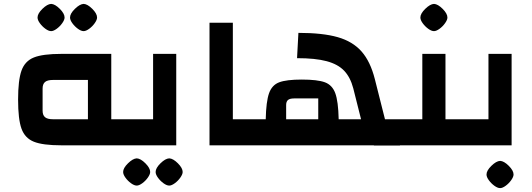

<svg xmlns="http://www.w3.org/2000/svg" viewBox="-20 -747 2736 987"><path d="M652 -134V0H295Q200 0 154 -18.5Q108 -37 90.5 -85.5Q73 -134 73 -235Q73 -335 90.5 -384Q108 -433 154 -451.5Q200 -470 295 -470H552V-134ZM432 -336H252Q224 -336 211.5 -325.5Q199 -315 199 -292V-178Q199 -155 211.5 -144.5Q224 -134 252 -134H432ZM173 -657Q173 -677 198 -701.5Q223 -726 243 -727Q263 -726 287.5 -701.5Q312 -677 312 -657Q312 -645 300 -628Q288 -611 271.5 -599Q255 -587 243 -587Q230 -587 213.5 -599Q197 -611 185 -627.5Q173 -644 173 -657ZM340 -657Q340 -677 365 -701.5Q390 -726 410 -727Q430 -726 454.5 -701.5Q479 -677 479 -657Q479 -645 467 -628Q455 -611 438.5 -599Q422 -587 410 -587Q397 -587 380.5 -599Q364 -611 352 -627.5Q340 -644 340 -657Z M612 -134H767V-470H886V0H612ZM613 137Q613 117 638 92.5Q663 68 683 67Q703 68 727.5 92.5Q752 117 752 137Q752 149 740 166Q728 183 711.5 195Q695 207 683 207Q670 207 653.5 195Q637 183 625 166.5Q613 150 613 137ZM780 137Q780 117 805 92.5Q830 68 850 67Q870 68 894.5 92.5Q919 117 919 137Q919 149 907 166Q895 183 878.5 195Q862 207 850 207Q837 207 820.5 195Q804 183 792 166.5Q780 150 780 137Z M1057 -630H1177V-134H1282V0H1057Z M2036 -134V1H1902V0H1242V-134H1346Q1348 -225 1363 -267.5Q1378 -310 1415.5 -324Q1453 -338 1531 -338Q1612 -338 1650 -324Q1688 -310 1703.5 -268Q1719 -226 1721 -134H1836L1796 -293Q1781 -350 1749 -383.5Q1717 -417 1659 -432.5Q1601 -448 1507 -448L1514 -578Q1639 -578 1716 -556Q1793 -534 1838.5 -482.5Q1884 -431 1907 -340L1959 -134ZM1451 -134H1616V-241H1492Q1470 -241 1460.5 -233Q1451 -225 1451 -207Z M2376 -134V0H1996V-134H2151V-470H2270V-134ZM2141 -657Q2141 -677 2166 -701.5Q2191 -726 2211 -727Q2231 -726 2255.5 -701.5Q2280 -677 2280 -657Q2280 -645 2268 -628Q2256 -611 2239.5 -599Q2223 -587 2211 -587Q2198 -587 2181.5 -599Q2165 -611 2153 -627.5Q2141 -644 2141 -657Z M2336 -134H2491V-470H2610V0H2336ZM2481 150Q2481 130 2506 105.5Q2531 81 2551 80Q2571 81 2595.5 105.5Q2620 130 2620 150Q2620 162 2608 179Q2596 196 2579.5 208Q2563 220 2551 220Q2538 220 2521.5 208Q2505 196 2493 179.5Q2481 163 2481 150Z"/></svg>

Font: Changa SemiBold
Style: Regular
Weight: 600
Designer: Eduardo Rodriguez Tunni
Foundry: Eduardo Rodriguez Tunni
Version: Version 2.002; ttfautohint (v1.5) -l 8 -r 50 -G 150 -x 14 -H